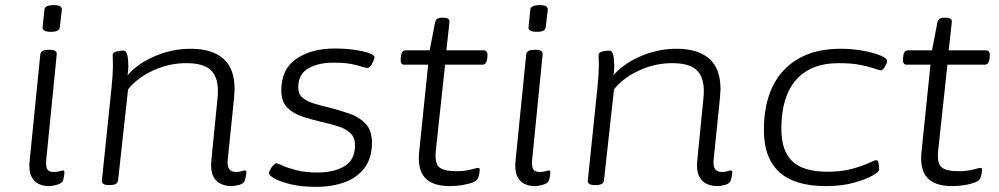

<svg xmlns="http://www.w3.org/2000/svg" viewBox="-20 -719 3890 748"><path d="M169 6Q148 6 129.5 -3Q111 -12 101 -34.5Q91 -57 96 -98L137 -507Q139 -525 169 -525H173Q203 -525 201 -507L160 -95Q158 -71 164 -60Q170 -49 190 -49Q204 -49 212.5 -52Q221 -55 226 -55Q231 -55 231 -48Q231 -45 230 -36.5Q229 -28 226 -17Q222 -5 203 0.5Q184 6 169 6ZM178 -595Q145 -595 146 -613L153 -681Q154 -699 189 -699Q208 -699 214.5 -694.5Q221 -690 221 -681L213 -613Q212 -595 178 -595Z M882 6Q859 6 839.5 -3Q820 -12 809.5 -35Q799 -58 804 -100L827 -332Q828 -340 828.5 -348.5Q829 -357 829 -364Q829 -420 800.5 -446.5Q772 -473 705 -473Q640 -473 578 -445Q516 -417 479 -371L440 -16Q438 2 408 2H404Q375 2 377 -16L414 -373Q417 -401 418.5 -424.5Q420 -448 420 -462Q420 -479 419.5 -489Q419 -499 419 -505Q419 -515 434.5 -518.5Q450 -522 460 -522Q472 -522 476 -504.5Q480 -487 480 -460Q480 -444 477 -426Q517 -472 584 -500.5Q651 -529 723 -529Q806 -529 850 -490.5Q894 -452 894 -372Q894 -364 893 -356Q892 -348 892 -339L867 -95Q863 -49 899 -49Q913 -49 921 -52Q929 -55 934 -55Q940 -55 940 -48Q940 -45 938.5 -36Q937 -27 934 -17Q931 -4 912.5 1Q894 6 882 6Z M1211 9Q1157 9 1115.5 -0.5Q1074 -10 1050.5 -23Q1027 -36 1028 -45Q1028 -50 1033 -59Q1038 -68 1045 -75.5Q1052 -83 1057 -83Q1061 -83 1080.5 -74Q1100 -65 1134.5 -56Q1169 -47 1217 -47Q1281 -47 1322 -71.5Q1363 -96 1363 -153Q1363 -183 1345.5 -200Q1328 -217 1298.5 -226.5Q1269 -236 1233 -244Q1195 -253 1159 -264.5Q1123 -276 1099.5 -299.5Q1076 -323 1076 -367Q1076 -450 1134.5 -490Q1193 -530 1285 -530Q1325 -530 1360.5 -525Q1396 -520 1418 -512Q1440 -504 1439 -495Q1438 -486 1429 -470Q1420 -454 1412 -454Q1406 -454 1371 -464.5Q1336 -475 1280 -475Q1220 -475 1181 -452.5Q1142 -430 1142 -378Q1142 -353 1158 -339Q1174 -325 1201 -316.5Q1228 -308 1262 -300Q1301 -290 1339.5 -277Q1378 -264 1403.5 -238Q1429 -212 1429 -163Q1429 -104 1401 -66Q1373 -28 1324 -9.5Q1275 9 1211 9Z M1733 6Q1665 6 1635.5 -26.5Q1606 -59 1613 -127L1648 -467H1555Q1539 -467 1541 -490L1542 -500Q1544 -523 1561 -523H1654L1675 -632Q1679 -650 1701 -650H1707Q1734 -650 1731 -632L1719 -523H1864Q1881 -523 1879 -500L1878 -490Q1875 -467 1859 -467H1714L1678 -133Q1673 -84 1690.5 -68Q1708 -52 1759 -52Q1790 -52 1814 -58.5Q1838 -65 1843 -65Q1849 -65 1849 -58Q1849 -53 1847.5 -44Q1846 -35 1843 -27Q1840 -16 1823 -9Q1806 -2 1781.5 2Q1757 6 1733 6Z M2062 6Q2041 6 2022.5 -3Q2004 -12 1994 -34.5Q1984 -57 1989 -98L2030 -507Q2032 -525 2062 -525H2066Q2096 -525 2094 -507L2053 -95Q2051 -71 2057 -60Q2063 -49 2083 -49Q2097 -49 2105.5 -52Q2114 -55 2119 -55Q2124 -55 2124 -48Q2124 -45 2123 -36.5Q2122 -28 2119 -17Q2115 -5 2096 0.5Q2077 6 2062 6ZM2071 -595Q2038 -595 2039 -613L2046 -681Q2047 -699 2082 -699Q2101 -699 2107.5 -694.5Q2114 -690 2114 -681L2106 -613Q2105 -595 2071 -595Z M2775 6Q2752 6 2732.5 -3Q2713 -12 2702.5 -35Q2692 -58 2697 -100L2720 -332Q2721 -340 2721.5 -348.5Q2722 -357 2722 -364Q2722 -420 2693.5 -446.5Q2665 -473 2598 -473Q2533 -473 2471 -445Q2409 -417 2372 -371L2333 -16Q2331 2 2301 2H2297Q2268 2 2270 -16L2307 -373Q2310 -401 2311.5 -424.5Q2313 -448 2313 -462Q2313 -479 2312.5 -489Q2312 -499 2312 -505Q2312 -515 2327.5 -518.5Q2343 -522 2353 -522Q2365 -522 2369 -504.5Q2373 -487 2373 -460Q2373 -444 2370 -426Q2410 -472 2477 -500.5Q2544 -529 2616 -529Q2699 -529 2743 -490.5Q2787 -452 2787 -372Q2787 -364 2786 -356Q2785 -348 2785 -339L2760 -95Q2756 -49 2792 -49Q2806 -49 2814 -52Q2822 -55 2827 -55Q2833 -55 2833 -48Q2833 -45 2831.5 -36Q2830 -27 2827 -17Q2824 -4 2805.5 1Q2787 6 2775 6Z M3197 6Q2956 6 2956 -212Q2956 -364 3034.5 -446.5Q3113 -529 3255 -529Q3300 -529 3341.5 -521.5Q3383 -514 3409.5 -503Q3436 -492 3436 -481Q3436 -474 3427.5 -459.5Q3419 -445 3412 -445Q3406 -445 3386.5 -452Q3367 -459 3332.5 -466Q3298 -473 3247 -473Q3139 -473 3081.5 -408Q3024 -343 3024 -217Q3024 -131 3067 -90.5Q3110 -50 3203 -50Q3258 -50 3298.5 -61Q3339 -72 3363.5 -83.5Q3388 -95 3394 -95Q3401 -95 3403 -81Q3405 -67 3405 -58Q3405 -50 3379 -35Q3353 -20 3306 -7Q3259 6 3197 6Z M3690 6Q3622 6 3592.5 -26.5Q3563 -59 3570 -127L3605 -467H3512Q3496 -467 3498 -490L3499 -500Q3501 -523 3518 -523H3611L3632 -632Q3636 -650 3658 -650H3664Q3691 -650 3688 -632L3676 -523H3821Q3838 -523 3836 -500L3835 -490Q3832 -467 3816 -467H3671L3635 -133Q3630 -84 3647.5 -68Q3665 -52 3716 -52Q3747 -52 3771 -58.5Q3795 -65 3800 -65Q3806 -65 3806 -58Q3806 -53 3804.5 -44Q3803 -35 3800 -27Q3797 -16 3780 -9Q3763 -2 3738.5 2Q3714 6 3690 6Z"/></svg>

Font: Asap Expanded Expanded Light
Style: Italic
Weight: 300
Width: 7
Italic angle: -6°
Designer: Pablo Cosgaya
Foundry: Omnibus-Type
Version: Version 3.001; ttfautohint (v1.8.4.7-5d5b)